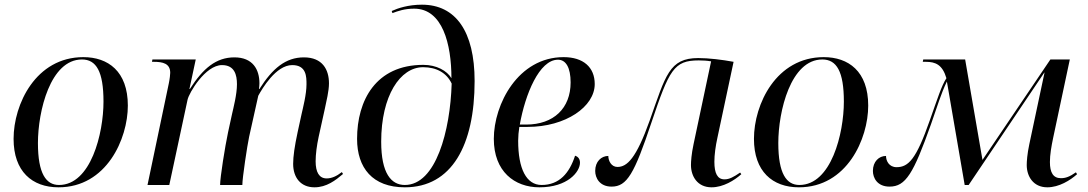

<svg xmlns="http://www.w3.org/2000/svg" viewBox="-20 -790 4646 820"><path d="M230 10C435 10 526 -197 526 -339C526 -486 441 -546 336 -546C133 -546 38 -345 38 -197C38 -58 117 10 230 10ZM232 0C177 0 142 -48 142 -179C142 -315 195 -536 330 -536C391 -536 422 -485 422 -356C422 -220 368 0 232 0Z M1323 10C1375 10 1413 -20 1445 -47L1440 -55C1417 -37 1396 -28 1375 -28C1343 -28 1328 -55 1328 -101C1328 -131 1333 -169 1341 -206L1367 -324C1374 -358 1385 -401 1385 -434C1385 -493 1357 -545 1278 -545C1200 -545 1144 -498 1088 -410H1086C1087 -418 1088 -426 1088 -434C1088 -493 1060 -545 981 -545C903 -545 847 -498 791 -410H789L816 -536H631L629 -526H637C675 -526 707 -519 707 -479C707 -473 705 -453 701 -434L610 0H703L781 -364C787 -393 857 -512 928 -512C982 -512 992 -470 992 -430C992 -387 977 -330 971 -303L954 -225C941 -164 920 -32 920 0H1015C1015 -30 1036 -169 1044 -206L1083 -381C1099 -410 1158 -512 1228 -512C1289 -512 1289 -462 1289 -430C1289 -387 1274 -330 1268 -303L1251 -225C1238 -164 1232 -122 1232 -90C1232 -32 1264 10 1323 10Z M1709 10C1909 10 2007 -169 2007 -444C2007 -656 1926 -770 1782 -770C1724 -770 1679 -755 1653 -743L1656 -734C1680 -743 1708 -753 1749 -753C1870 -753 1908 -602 1908 -456C1889 -488 1844 -513 1788 -513C1585 -513 1505 -361 1505 -197C1505 -73 1571 10 1709 10ZM1709 0C1651 0 1608 -49 1608 -185C1608 -381 1689 -503 1787 -503C1845 -503 1888 -478 1909 -433C1903 -232 1842 0 1709 0Z M2284 10C2404 10 2457 -56 2457 -95C2457 -111 2449 -121 2436 -125C2412 -51 2369 0 2293 0C2228 0 2193 -69 2193 -189C2193 -207 2195 -230 2198 -248H2233C2397 -248 2520 -335 2520 -431C2520 -503 2471 -546 2387 -546C2193 -546 2089 -345 2089 -197C2089 -58 2177 10 2284 10ZM2227 -258H2200C2223 -387 2283 -535 2363 -535C2397 -535 2417 -501 2417 -438C2417 -328 2345 -258 2227 -258Z M3019 10C3069 10 3117 -20 3146 -46L3141 -53C3113 -34 3095 -24 3074 -24C3044 -24 3031 -50 3031 -99C3031 -129 3036 -166 3044 -202L3113 -526C3064 -535 3008 -542 2962 -542C2838 -542 2823 -468 2755 -276C2697 -113 2658 -77 2617 -77C2591 -77 2578 -103 2578 -124C2548 -124 2522 -100 2522 -60C2522 -30 2541 7 2592 7C2658 7 2689 -48 2762 -266C2838 -492 2858 -532 2964 -532C2982 -532 3000 -531 3017 -528L2942 -174C2933 -132 2931 -100 2931 -85C2931 -38 2958 10 3019 10Z M3392 10C3597 10 3688 -197 3688 -339C3688 -486 3603 -546 3498 -546C3295 -546 3200 -345 3200 -197C3200 -58 3279 10 3392 10ZM3394 0C3339 0 3304 -48 3304 -179C3304 -315 3357 -536 3492 -536C3553 -536 3584 -485 3584 -356C3584 -220 3530 0 3394 0Z M4453 10C4503 10 4551 -20 4580 -46L4575 -54C4548 -35 4531 -29 4511 -29C4478 -29 4464 -53 4464 -98C4464 -129 4470 -164 4478 -202L4549 -536H4466L4176 -107L4102 -536H3923L3921 -526H3934C3975 -526 4005 -514 4022 -456C4001 -424 3984 -369 3951 -276C3893 -110 3860 -76 3809 -76C3777 -76 3764 -103 3764 -124C3734 -124 3708 -100 3708 -60C3708 -30 3727 7 3779 7C3848 7 3881 -48 3956 -259C3984 -338 3998 -388 4024 -442L4100 0H4117L4440 -480H4441L4376 -174C4367 -132 4365 -100 4365 -85C4365 -38 4392 10 4453 10Z"/></svg>

Font: Noto Serif Display
Style: Italic
Weight: 400
Italic angle: -12°
Designer: Monotype Design Team
Foundry: Monotype Imaging Inc.
Version: Version 2.009